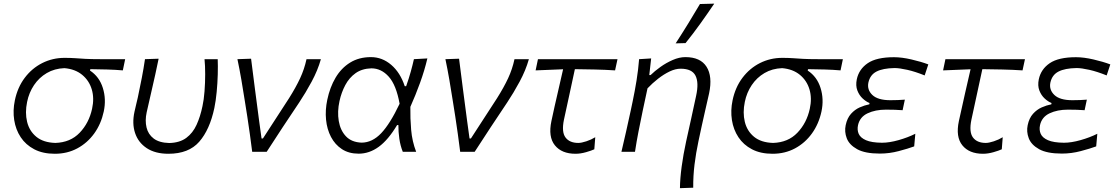

<svg xmlns="http://www.w3.org/2000/svg" viewBox="-20 -812 5975 1027"><path d="M273.5 10.5Q209 10.5 163.2 -13.5Q117.5 -37.5 90.8 -78Q64 -118.5 56 -169.8Q48 -221 59.5 -275.5Q74 -345 112.5 -396Q151 -447 206.2 -474.8Q261.5 -502.5 325 -502.5Q356.5 -502.5 381 -500.8Q405.5 -499 436.2 -497.2Q467 -495.5 517.5 -495.5H649.5L637 -435.5Q597 -439 554 -440.2Q511 -441.5 463 -442L461.5 -434.5Q511.5 -401.5 530.2 -341.2Q549 -281 535 -215.5Q520.5 -148.5 483.8 -97.8Q447 -47 393.2 -18.2Q339.5 10.5 273.5 10.5ZM276 -47.5Q356.5 -50 406.2 -102Q456 -154 472.5 -230Q485 -286.5 470.8 -334Q456.5 -381.5 419.2 -412Q382 -442.5 324.5 -447.5Q271.5 -445.5 230.2 -421.2Q189 -397 162 -356.8Q135 -316.5 125 -267Q113 -209.5 125 -160.2Q137 -111 174.5 -80.2Q212 -49.5 276 -47.5Z M881 10.5Q810.5 10.5 765 -19.5Q719.5 -49.5 702.5 -100.5Q685.5 -151.5 699.5 -215Q704 -236 708.5 -254Q713 -272 717 -290Q729 -347 738.5 -395.5Q748 -444 755.5 -495.5L828.5 -498Q810.5 -410.5 793 -336Q775.5 -261.5 764.5 -211Q755 -167 763.8 -130.2Q772.5 -93.5 802 -71Q831.5 -48.5 885.5 -47Q941.5 -48.5 976.5 -74.5Q1011.5 -100.5 1031.5 -144.5Q1051.5 -188.5 1063 -244Q1070.5 -278 1074 -323.8Q1077.5 -369.5 1077.5 -415.2Q1077.5 -461 1074 -495.5H1144.5Q1146 -460.5 1144.8 -414Q1143.5 -367.5 1139 -320Q1134.5 -272.5 1126.5 -234Q1102 -118.5 1045.8 -54Q989.5 10.5 881 10.5Z M1329 0Q1323.5 -46 1316.5 -94.5Q1309.5 -143 1303 -187L1289 -275.5Q1280.5 -330 1271 -385.5Q1261.5 -441 1250 -495.5L1323 -498Q1332.5 -426.5 1343.5 -337.5Q1354.5 -248.5 1366 -166L1379 -71.5H1386.5L1526 -286.5Q1562.5 -344.5 1585.2 -393.2Q1608 -442 1619.5 -495.5H1696.5Q1679.5 -435.5 1647 -375.2Q1614.5 -315 1580.5 -264Q1536 -197.5 1492.2 -131.5Q1448.5 -65.5 1406.5 0Z M1898.5 10Q1846 10 1809 -14.2Q1772 -38.5 1750.5 -79.5Q1729 -120.5 1724 -172Q1719 -223.5 1730.5 -278Q1744.5 -345 1775 -396.5Q1805.5 -448 1852.8 -477.2Q1900 -506.5 1964 -506.5Q2024.5 -506.5 2072.8 -465Q2121 -423.5 2145 -351H2152.5Q2167.5 -393.5 2177.2 -428.8Q2187 -464 2194 -495.5L2266 -499.5Q2251 -435.5 2226.8 -368.8Q2202.5 -302 2175 -240.5Q2174 -179.5 2179.2 -117.8Q2184.5 -56 2206 0H2134.5Q2121.5 -32.5 2116 -70Q2110.5 -107.5 2111 -143H2104Q2056.5 -63.5 2006 -26.8Q1955.5 10 1898.5 10ZM1914.5 -49Q1971.5 -49.5 2019 -99.5Q2066.5 -149.5 2117.5 -257Q2099.5 -357 2059.5 -401.8Q2019.5 -446.5 1966.5 -446.5Q1916.5 -445 1882.2 -420.8Q1848 -396.5 1827 -357Q1806 -317.5 1796 -271.5Q1783.5 -215 1792 -164.8Q1800.5 -114.5 1830.5 -82.8Q1860.5 -51 1914.5 -49Z M2441.5 0Q2436 -46 2429 -94.5Q2422 -143 2415.5 -187L2401.5 -275.5Q2393 -330 2383.5 -385.5Q2374 -441 2362.5 -495.5L2435.5 -498Q2445 -426.5 2456 -337.5Q2467 -248.5 2478.5 -166L2491.5 -71.5H2499L2638.5 -286.5Q2675 -344.5 2697.8 -393.2Q2720.5 -442 2732 -495.5H2809Q2792 -435.5 2759.5 -375.2Q2727 -315 2693 -264Q2648.5 -197.5 2604.8 -131.5Q2561 -65.5 2519 0Z M3058.5 10.5Q2984.5 10.5 2948 -34.8Q2911.5 -80 2929.5 -164.5Q2946.5 -244.5 2962.8 -313.8Q2979 -383 2992 -441.5L2845 -435.5L2857.5 -495.5H3283L3270 -435.5Q3217 -439 3162 -440.2Q3107 -441.5 3055 -442Q3040.5 -374 3025.8 -306.5Q3011 -239 2996.5 -171.5Q2983 -106 3004.8 -76.8Q3026.5 -47.5 3073.5 -47.5Q3090 -47.5 3116.5 -56.2Q3143 -65 3164 -78L3159 -13.5Q3144.5 -6.5 3114.8 2Q3085 10.5 3058.5 10.5Z M3617 194.5Q3617.5 143.5 3626.2 78.8Q3635 14 3650 -55Q3663 -115 3677 -177.2Q3691 -239.5 3703.5 -299.5Q3719 -370 3700.2 -407.2Q3681.5 -444.5 3620.5 -444.5Q3593 -444.5 3562 -429.8Q3531 -415 3500.2 -391Q3469.5 -367 3443.5 -339.5L3417.5 -218Q3405 -158 3395 -106.8Q3385 -55.5 3376.5 0H3304Q3317 -56 3328.8 -107.5Q3340.5 -159 3353.5 -219.5L3364 -269.5Q3375.5 -324 3384.8 -381.2Q3394 -438.5 3398.5 -495.5L3463 -499.5L3453 -410.5H3460Q3481.5 -431.5 3512.5 -453.8Q3543.5 -476 3578.5 -491.2Q3613.5 -506.5 3646 -506.5Q3726.5 -506.5 3759.2 -455Q3792 -403.5 3773 -313Q3761.5 -260.5 3751.2 -217.2Q3741 -174 3734 -140.5L3716 -56.5Q3702.5 7 3695 68Q3687.5 129 3688 192ZM3594 -580Q3628.5 -633 3660.8 -685.5Q3693 -738 3724 -790.5L3800.5 -792.5Q3764 -738.5 3726 -685.5Q3688 -632.5 3647 -581.5Z M4112.5 10.5Q4048 10.5 4002.2 -13.5Q3956.5 -37.5 3929.8 -78Q3903 -118.5 3895 -169.8Q3887 -221 3898.5 -275.5Q3913 -345 3951.5 -396Q3990 -447 4045.2 -474.8Q4100.5 -502.5 4164 -502.5Q4195.5 -502.5 4220 -500.8Q4244.5 -499 4275.2 -497.2Q4306 -495.5 4356.5 -495.5H4488.5L4476 -435.5Q4436 -439 4393 -440.2Q4350 -441.5 4302 -442L4300.5 -434.5Q4350.5 -401.5 4369.2 -341.2Q4388 -281 4374 -215.5Q4359.5 -148.5 4322.8 -97.8Q4286 -47 4232.2 -18.2Q4178.5 10.5 4112.5 10.5ZM4115 -47.5Q4195.5 -50 4245.2 -102Q4295 -154 4311.5 -230Q4324 -286.5 4309.8 -334Q4295.5 -381.5 4258.2 -412Q4221 -442.5 4163.5 -447.5Q4110.5 -445.5 4069.2 -421.2Q4028 -397 4001 -356.8Q3974 -316.5 3964 -267Q3952 -209.5 3964 -160.2Q3976 -111 4013.5 -80.2Q4051 -49.5 4115 -47.5Z M4686.5 9.5Q4607 9.5 4564.8 -14Q4522.5 -37.5 4509.2 -72.5Q4496 -107.5 4503.5 -142.5Q4511.5 -180.5 4532 -203.2Q4552.5 -226 4578.5 -237.5Q4604.5 -249 4630 -254L4631 -261Q4613 -268 4594.5 -285Q4576 -302 4566 -328Q4556 -354 4563 -388Q4574.5 -442 4621.5 -474Q4668.5 -506 4762 -506Q4803.5 -506 4855.2 -494Q4907 -482 4945.5 -467.5L4926 -408.5Q4875.5 -429 4833.2 -438.5Q4791 -448 4765 -448Q4702.5 -447 4668.2 -429.2Q4634 -411.5 4625 -370.5Q4617 -332 4646.2 -304Q4675.5 -276 4743 -276Q4764.5 -276 4783.2 -276.8Q4802 -277.5 4820 -279L4808 -222.5Q4787 -224 4766 -224.8Q4745 -225.5 4719 -225.5Q4662 -225.5 4620.5 -205.8Q4579 -186 4569.5 -142.5Q4564 -117 4573.2 -96Q4582.5 -75 4612.2 -62Q4642 -49 4697.5 -48.5Q4737 -48.5 4786.5 -62.5Q4836 -76.5 4876 -96.5L4870 -29Q4837.5 -17 4787.5 -3.8Q4737.5 9.5 4686.5 9.5Z M5238 10.5Q5164 10.5 5127.5 -34.8Q5091 -80 5109 -164.5Q5126 -244.5 5142.2 -313.8Q5158.5 -383 5171.5 -441.5L5024.5 -435.5L5037 -495.5H5462.5L5449.5 -435.5Q5396.5 -439 5341.5 -440.2Q5286.5 -441.5 5234.5 -442Q5220 -374 5205.2 -306.5Q5190.5 -239 5176 -171.5Q5162.5 -106 5184.2 -76.8Q5206 -47.5 5253 -47.5Q5269.5 -47.5 5296 -56.2Q5322.5 -65 5343.5 -78L5338.5 -13.5Q5324 -6.5 5294.2 2Q5264.5 10.5 5238 10.5Z M5660 9.5Q5580.5 9.5 5538.2 -14Q5496 -37.5 5482.8 -72.5Q5469.5 -107.5 5477 -142.5Q5485 -180.5 5505.5 -203.2Q5526 -226 5552 -237.5Q5578 -249 5603.5 -254L5604.5 -261Q5586.5 -268 5568 -285Q5549.5 -302 5539.5 -328Q5529.5 -354 5536.5 -388Q5548 -442 5595 -474Q5642 -506 5735.5 -506Q5777 -506 5828.8 -494Q5880.5 -482 5919 -467.5L5899.5 -408.5Q5849 -429 5806.8 -438.5Q5764.5 -448 5738.5 -448Q5676 -447 5641.8 -429.2Q5607.5 -411.5 5598.5 -370.5Q5590.5 -332 5619.8 -304Q5649 -276 5716.5 -276Q5738 -276 5756.8 -276.8Q5775.5 -277.5 5793.5 -279L5781.5 -222.5Q5760.5 -224 5739.5 -224.8Q5718.5 -225.5 5692.5 -225.5Q5635.5 -225.5 5594 -205.8Q5552.5 -186 5543 -142.5Q5537.5 -117 5546.8 -96Q5556 -75 5585.8 -62Q5615.5 -49 5671 -48.5Q5710.5 -48.5 5760 -62.5Q5809.5 -76.5 5849.5 -96.5L5843.5 -29Q5811 -17 5761 -3.8Q5711 9.5 5660 9.5Z"/></svg>

Font: Commissioner Flair Light
Style: Italic
Weight: 300
Italic angle: -12°
Designer: Kostas Bartsokas
Foundry: Kostas Bartsokas
Version: Version 1.000; ttfautohint (v1.8.3)